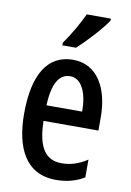

<svg xmlns="http://www.w3.org/2000/svg" viewBox="-87 -821 605 885"><g transform="rotate(10 215.0 -378.0)"><path d="M359 -757V-766H246C225 -721 197 -671 160 -618V-606H224C266 -644 333 -716 359 -757ZM221 -549C102 -549 41 -449 41 -266C41 -105 97 10 238 10C287 10 331 -1 370 -25V-108C328 -81 291 -70 250 -70C173 -70 137 -128 135 -248H392V-309C392 -447 334 -549 221 -549ZM221 -472C276 -472 303 -406 303 -321H136C140 -425 170 -472 221 -472Z"/></g></svg>

Font: Noto Sans Arabic UI XCn Md
Style: Regular
Weight: 500
Width: 2
Designer: Monotype Design Team, Nadine Chahine and Nizar Qandah
Foundry: Monotype Imaging Inc.
Version: Version 2.010